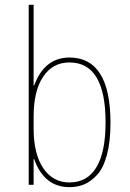

<svg xmlns="http://www.w3.org/2000/svg" viewBox="-20 -770 540 800"><path d="M120.1 -413.1H122.1Q165 -530.3 269.5 -530.3Q439.5 -530.3 440.4 -259.8Q440.4 -179.7 425.3 -124Q410.2 -68.4 383.8 -40.5Q357.4 -12.7 330.1 -1.5Q302.7 9.8 269.5 9.8Q164.1 9.8 122.1 -107.4H120.1V0H99.6V-750H120.1ZM419.9 -259.8Q419.9 -509.8 269.5 -509.8Q199.2 -509.8 159.7 -450.2Q120.1 -390.6 120.1 -285.2V-235.4Q120.1 -128.9 160.2 -69.3Q200.2 -9.8 269.5 -9.8Q343.8 -9.8 381.8 -73.2Q419.9 -136.7 419.9 -259.8Z"/></svg>

Font: Mgen+ 1m thin
Style: Regular
Weight: 100
Designer: [Source Han Sans]
Ryoko NISHIZUKA  (kana & ideographs); Paul D. Hunt (Latin, Greek & Cyrillic); Wenlong ZHANG  (bopomofo
Version: Version 1.059.20150602